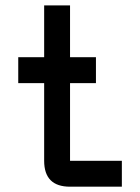

<svg xmlns="http://www.w3.org/2000/svg" viewBox="-20 -704 528 724"><path d="M244.1 0Q146.5 0 146.5 -97.7V-390.6H48.8V-488.3H146.5V-683.6H244.1V-488.3H341.8V-390.6H244.1V-97.7H439.5V0Z"/></svg>

Font: BabelStone Runic Staveless
Style: Regular
Weight: 400
Designer: Andrew West
Foundry: BabelStone
Version: Version 3.002 March 14, 2022